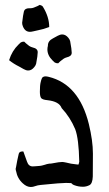

<svg xmlns="http://www.w3.org/2000/svg" viewBox="-20 -745 443 783"><path d="M106 17.6Q88.9 17.6 73.2 2.9Q50.8 -17.1 45.4 -47.9Q43.9 -50.8 43.9 -57.1L45.4 -63.5Q49.8 -90.3 56.2 -116.7Q58.1 -127.4 71.8 -127.4H75.2Q83 -106.9 90.3 -85.4Q96.7 -66.4 113.3 -66.4Q118.7 -66.4 122.6 -66.9Q146.5 -67.9 156.2 -71.3L163.1 -73.2Q170.9 -76.2 180.7 -77.6Q188.5 -77.6 194.8 -79.1Q222.2 -84.5 233.9 -84.5Q238.3 -84.5 250 -82Q269 -76.7 291 -74.7L299.8 -73.7L301.3 -77.6Q302.7 -81.5 303.2 -85.4Q301.3 -179.7 286.6 -218.3Q266.1 -267.1 231.4 -304.2Q221.7 -331.1 173.8 -336.4Q151.9 -338.4 147.2 -345.9Q142.6 -353.5 142.6 -371.1Q142.6 -397.9 146 -410.2Q149.9 -427.7 154.8 -430.7Q159.7 -433.6 165 -433.6Q170.9 -433.6 178.7 -431.6Q302.2 -401.4 342.3 -239.3Q358.9 -170.9 358.9 -119.1V-113.3Q358.4 -88.9 358.4 -25.4Q357.4 3.9 344.5 10.3Q331.5 16.6 318.4 16.6Q299.8 16.6 283.2 10.3Q275.9 7.8 274.2 5.1Q272.5 2.4 269.3 1.7Q266.1 1 249.5 1Q212.9 2.4 187 5.4Q169.4 7.3 145.5 9.3Q133.8 10.3 123 14.2Q114.3 17.6 106 17.6ZM95.2 -457.5Q86.4 -457.5 76.7 -463.1Q66.9 -468.8 57.1 -474.1Q36.1 -484.4 17.1 -499.5Q28.8 -537.6 55.7 -563.5L64.5 -571.8Q69.8 -575.2 78.6 -575.2Q84 -569.3 99.1 -557.6Q106 -553.2 113.8 -551.3Q133.8 -546.9 133.8 -532.2Q133.8 -519 127.4 -485.4Q125.5 -478 120.1 -471.7Q108.9 -457.5 95.2 -457.5ZM217.3 -486.8Q208.5 -486.8 203.1 -490.2L194.3 -498.5Q173.3 -519 173.3 -543.5Q173.3 -550.8 175.3 -558.1V-559.1Q175.3 -578.1 195.8 -588.4Q205.6 -593.8 215.3 -599.1Q225.1 -604.5 233.9 -604.5Q247.6 -604.5 258.8 -590.8Q264.2 -584.5 266.1 -577.1Q272.5 -543 272.5 -529.8Q272.5 -515.6 252.4 -511.2Q244.6 -509.3 237.8 -504.4Q222.7 -493.2 217.3 -486.8ZM102.1 -615.2Q82.5 -615.2 73.7 -636.7Q70.3 -644.5 70.3 -651.9Q74.2 -686 77.6 -698.7Q81.1 -711.4 99.6 -711.4H104.5Q111.3 -711.4 117.7 -713.9Q135.7 -720.7 142.1 -725.1Q151.4 -722.7 154.8 -717.8Q180.7 -675.8 180.7 -634.8Q158.2 -626 135.3 -621.6Q124 -619.1 115.7 -617.2Q107.4 -615.2 102.1 -615.2Z"/></svg>

Font: Kurland
Style: Regular
Weight: 400
Designer: GGBot
Version: 0.22